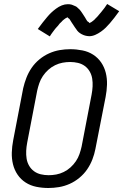

<svg xmlns="http://www.w3.org/2000/svg" viewBox="-20 -928 616 960"><path d="M222 12Q191 12 161.5 6Q132 0 108 -15.5Q84 -31 68 -54.5Q52 -78 45 -106.5Q38 -135 39 -165.5Q40 -196 46 -227L96 -487Q102 -513 112 -539Q122 -565 138 -588.5Q154 -612 177 -631Q200 -650 226 -661.5Q252 -673 278.5 -677.5Q305 -682 331 -682Q362 -682 392 -676Q422 -670 446 -654.5Q470 -639 486 -615.5Q502 -592 509 -563.5Q516 -535 515 -504.5Q514 -474 508 -443L457 -183Q452 -157 442 -131Q432 -105 416 -81.5Q400 -58 377 -39Q354 -20 328 -8.5Q302 3 275 7.5Q248 12 222 12ZM223 -52Q242 -52 261 -55.5Q280 -59 298.5 -68Q317 -77 332.5 -91Q348 -105 359.5 -122Q371 -139 377.5 -158Q384 -177 388 -195L438 -455Q442 -476 443 -496Q444 -516 441 -535Q438 -554 428.5 -570.5Q419 -587 404 -598Q389 -609 370 -613.5Q351 -618 331 -618Q312 -618 293 -614.5Q274 -611 255.5 -602Q237 -593 221.5 -579Q206 -565 194.5 -548Q183 -531 176.5 -512Q170 -493 166 -475L116 -215Q112 -194 111 -174Q110 -154 113 -135Q116 -116 125.5 -99.5Q135 -83 150 -72Q165 -61 184 -56.5Q203 -52 223 -52ZM229 -746 169 -783Q182 -801 193.5 -815.5Q205 -830 215.5 -842.5Q226 -855 236 -864.5Q246 -874 260 -884.5Q274 -895 289 -901Q304 -907 319 -907Q324 -907 329.5 -906.5Q335 -906 339 -904.5Q343 -903 347.5 -901Q352 -899 357 -897Q362 -895 365 -892Q368 -889 371.5 -886Q375 -883 378.5 -879.5Q382 -876 384.5 -872Q387 -868 390 -864Q393 -860 395 -856.5Q397 -853 399.5 -849.5Q402 -846 405 -841Q408 -836 410.5 -831.5Q413 -827 415.5 -823.5Q418 -820 422.5 -818Q427 -816 426 -812L425 -811Q426 -813 430.5 -814.5Q435 -816 438 -818.5Q441 -821 446 -824.5Q451 -828 452.5 -830Q454 -832 456 -834Q458 -836 460.5 -838.5Q463 -841 465.5 -843.5Q468 -846 470 -848.5Q472 -851 474.5 -854Q477 -857 480 -860.5Q483 -864 486 -867.5Q489 -871 491.5 -874.5Q494 -878 497.5 -882Q501 -886 504 -890.5Q507 -895 510 -899.5Q513 -904 516 -908L576 -872Q563 -854 551.5 -839Q540 -824 529.5 -812Q519 -800 509 -790Q499 -780 485 -770Q471 -760 456 -753.5Q441 -747 426 -747Q421 -747 415.5 -748Q410 -749 406 -750Q402 -751 397 -753Q392 -755 387.5 -757.5Q383 -760 379.5 -762.5Q376 -765 372.5 -768Q369 -771 366 -775Q363 -779 360.5 -783Q358 -787 355 -790.5Q352 -794 350 -798Q348 -802 345.5 -805Q343 -808 340 -813Q337 -818 334 -822.5Q331 -827 329 -830.5Q327 -834 322.5 -836.5Q318 -839 318 -843H319Q319 -842 314.5 -840Q310 -838 307 -836Q304 -834 299 -830Q294 -826 292.5 -824.5Q291 -823 289 -820.5Q287 -818 284.5 -816Q282 -814 279.5 -811.5Q277 -809 275 -806Q273 -803 270.5 -800Q268 -797 265 -794Q262 -791 259 -787.5Q256 -784 253 -780Q250 -776 247 -772Q244 -768 241 -764Q238 -760 235 -755.5Q232 -751 229 -746Z"/></svg>

Font: Lode
Style: Italic
Weight: 400
Italic angle: -11°
Monospace: yes
Designer: Belleve Invis
Foundry: Belleve Invis
Version: Version 29.2.0; ttfautohint (v1.8.3)